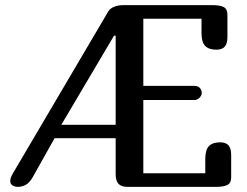

<svg xmlns="http://www.w3.org/2000/svg" viewBox="-20 -729 962 749"><path d="M824.2 -535.2Q794.4 -535.2 780.3 -550Q766.1 -564.9 766.1 -600.1V-655.8H539.1V-394H738.8Q752.4 -394 759.8 -385.7Q767.1 -377.4 767.1 -366.2Q767.1 -361.3 764.6 -356.4Q762.2 -351.6 758.3 -347.7Q754.4 -343.8 749.3 -341.3Q744.1 -338.9 738.8 -338.9H539.1V-53.2H780.8V-108.9Q780.8 -144 794.9 -158.9Q809.1 -173.8 838.9 -173.8Q860.8 -173.8 871.3 -162.1Q881.8 -150.4 881.8 -124V-37.1Q881.8 -15.1 867.4 -7.6Q853 0 821.8 0H477.1Q453.6 0 442.4 -11.7Q431.2 -23.4 431.2 -49.8V-189.9H192.9L108.9 -40Q95.7 -16.6 81.1 -8.3Q66.4 0 47.9 0Q35.2 -1 27.6 -6.6Q20 -12.2 20 -22.9Q20 -35.2 29.8 -51.8L402.8 -685.1Q409.7 -696.3 425.5 -702.6Q441.4 -709 461.9 -709H807.1Q838.4 -709 852.8 -701.4Q867.2 -693.8 867.2 -671.9V-585Q867.2 -558.6 856.7 -546.9Q846.2 -535.2 824.2 -535.2ZM431.2 -242.2V-589.8H424.8L219.2 -242.2Z"/></svg>

Font: Marmelad
Style: Regular
Weight: 400
Designer: Manvel Shmavonyan
Foundry: Cyreal (www.cyreal.org)
Version: Version 1.000